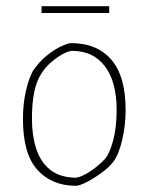

<svg xmlns="http://www.w3.org/2000/svg" viewBox="-20 -589 479 619"><path d="M225 10Q147 10 100.5 -41.5Q54 -93 54 -205Q54 -253 63 -293.5Q72 -334 86 -360Q106 -390 131 -410Q156 -430 178 -440Q200 -450 209 -450Q293 -450 339 -396.5Q385 -343 385 -235Q385 -185 374 -138Q363 -91 345 -67Q332 -50 307.5 -32Q283 -14 259.5 -2Q236 10 225 10ZM221 -16Q234 -16 253 -26Q272 -36 290 -50.5Q308 -65 318 -76Q333 -93 344.5 -135Q356 -177 356 -235Q356 -325 318.5 -375Q281 -425 213 -425Q202 -425 184 -415.5Q166 -406 148 -391Q113 -362 98 -320Q83 -278 83 -205Q83 -153 96.5 -110.5Q110 -68 140 -43Q170 -18 221 -16ZM114 -547V-569H332V-547Z"/></svg>

Font: Grenze Gotisch Thin
Style: Regular
Weight: 100
Designer: Renata Polastri
Foundry: Omnibus-Type
Version: Version 1.001